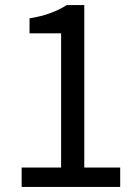

<svg xmlns="http://www.w3.org/2000/svg" viewBox="-20 -734 540 754"><path d="M65 0H452V-76H311V-714H242C204 -690 159 -672 96 -662V-603H220V-76H65Z"/></svg>

Font: Noto Sans Mono CJK JP Regular
Style: Regular
Weight: 400
Designer: Ryoko NISHIZUKA (kana & ideographs); Paul D. Hunt (Latin, Greek & Cyrillic); Wenlong ZHANG (bopomofo); Sandoll Communica
Foundry: Adobe Systems Incorporated
Version: Version 1.004;PS 1.004;hotconv 1.0.82;makeotf.lib2.5.63406